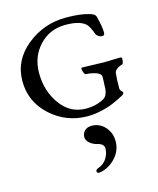

<svg xmlns="http://www.w3.org/2000/svg" viewBox="-110 -532 728 886"><g transform="rotate(-15 253.5 -88.5)"><path d="M272 -24Q322 -24 360 -46Q381 -60 381 -102Q381 -108 382 -122.5Q383 -137 382.5 -145Q382 -153 379 -157Q370 -167 348.5 -172.5Q327 -178 312 -178Q303 -178 298 -204Q298 -212 301 -212Q322 -212 354 -210.5Q386 -209 405 -209Q421 -209 446 -210Q471 -211 483 -211Q492 -211 492 -205Q492 -181 485 -178Q448 -167 446 -145Q443 -117 443 -74Q443 -71 447 -63Q448 -61 452 -57.5Q456 -54 456 -52Q456 -44 446 -39Q395 -12 367 -4Q315 12 271 12Q169 12 94.5 -55.5Q20 -123 20 -222Q20 -321 101.5 -387.5Q183 -454 290 -454Q361 -454 404 -440Q426 -433 429 -420Q442 -368 442 -342Q442 -328 431 -328Q421 -328 412 -334Q403 -340 401 -347Q390 -378 378 -393Q351 -423 275 -422Q202 -421 153 -368.5Q104 -316 104 -238Q104 -152 150.5 -88Q197 -24 272 -24ZM278 147Q260 143 244.5 130Q229 117 229 102Q229 83 241.5 71Q254 59 275 59Q312 59 338 87Q364 115 364 156Q364 201 333 234.5Q302 268 262 276Q244 280 242.5 270Q241 260 256 255Q283 245 296.5 222.5Q310 200 310 176Q310 154 278 147Z"/></g></svg>

Font: EB Garamond 12 All SC
Style: AllSC
Weight: 400
Version: Version 0.016 ; ttfautohint (v0.97) -l 8 -r 50 -G 200 -x 0 -